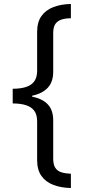

<svg xmlns="http://www.w3.org/2000/svg" viewBox="-20 -812 431 967"><path d="M44 -365Q84 -365 111.5 -374Q139 -383 153 -403Q167 -423 167 -455V-651Q167 -701 189 -731.5Q211 -762 249.5 -776.5Q288 -791 337 -792V-720Q310 -720 290 -713.5Q270 -707 259 -691.5Q248 -676 248 -645V-450Q248 -400 221 -370.5Q194 -341 142 -330V-325Q194 -315 221 -286Q248 -257 248 -206V-13Q248 18 259 34Q270 50 290 56Q310 62 337 63V135Q288 134 249.5 119.5Q211 105 189 74.5Q167 44 167 -6V-201Q167 -234 153 -253.5Q139 -273 111.5 -282Q84 -291 44 -291Z"/></svg>

Font: hexubangla05
Style: Book
Weight: 400
Designer: Jelle Bosma - Monotype Design Team
Foundry: Monotype Imaging Inc.
Version: Version 2.003